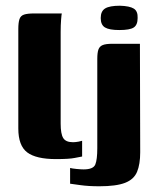

<svg xmlns="http://www.w3.org/2000/svg" viewBox="-20 -552 551 671"><path d="M176 4Q106 4 75 -19.5Q44 -43 44 -103V-451Q44 -473 48 -485Q52 -497 64 -501Q76 -505 99 -505H196Q195 -502 193.5 -483Q192 -464 192 -441V-120Q192 -84 201 -69.5Q210 -55 235 -55Q244 -55 254.5 -57Q265 -59 267 -60V-5Q260 -4 241 0Q222 4 176 4ZM327 99Q289 99 261 95Q233 91 225 90V35Q232 37 247.5 38.5Q263 40 272 40Q306 40 313 23Q320 6 320 -34V-346Q320 -368 324 -379Q328 -390 339 -394.5Q350 -399 373 -399H469L470 -20Q470 22 459 48.5Q448 75 417 87Q386 99 327 99ZM397 -447Q362 -447 347 -456Q332 -465 332 -489Q332 -513 347.5 -522.5Q363 -532 399 -532Q433 -531 447.5 -522Q462 -513 461 -489Q461 -465 447.5 -456Q434 -447 397 -447Z"/></svg>

Font: Genos
Style: Bold
Weight: 700
Designer: Robert E. Leuschke
Foundry: Robert E. Leuschke
Version: Version 1.010